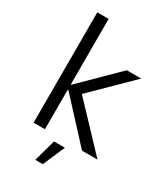

<svg xmlns="http://www.w3.org/2000/svg" viewBox="-218 -814 942 1085"><g transform="rotate(30 253.5 -271.5)"><path d="M85 0H159V-257H164L401 0H502L240 -277L487 -520H393L163 -293H159V-720H85ZM198 177H247L309 34H238Z"/></g></svg>

Font: Fixel Variable
Style: Regular
Weight: 100
Width: 3
Designer: AlfaBravo + MacPaw
Foundry: Kyrylo Tkachov, Marchela Mozhyna, Serhii Makarenko, Maria Weinstein, Zakhar Kryvoshyya
Version: Version 1.211